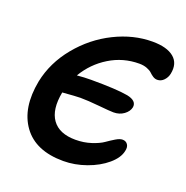

<svg xmlns="http://www.w3.org/2000/svg" viewBox="-109 -654 758 784"><g transform="rotate(20 270.0 -262.5)"><path d="M247.1 28.8Q126.5 28.8 72.5 -45.7Q18.6 -120.1 42 -242.2Q59.6 -328.6 119.1 -401.1Q178.7 -473.6 260 -513.9Q341.3 -554.2 423.8 -554.2Q486.8 -554.2 517.3 -528.8Q547.9 -503.4 538.1 -456.1Q534.7 -439.5 522.7 -426.8Q510.7 -414.1 494.1 -414.1Q484.4 -414.1 475.3 -419.9Q466.3 -425.8 459.5 -432.6Q452.6 -439.5 438 -445.3Q423.3 -451.2 403.8 -451.2Q333.5 -451.2 274.7 -415Q215.8 -378.9 180.2 -318.8Q211.9 -321.8 241.2 -321.8Q352.1 -321.8 400.9 -313Q444.3 -304.2 439.9 -274.9Q436 -255.9 417 -241.9Q397.9 -228 372.1 -228Q356.9 -228 307.1 -232.9Q257.3 -237.8 225.1 -237.8Q208 -237.8 147.9 -232.9Q132.8 -154.3 163.1 -112.1Q193.4 -69.8 264.2 -69.8Q300.8 -69.8 332.5 -80.3Q364.3 -90.8 381.6 -103Q398.9 -115.2 416.3 -125.7Q433.6 -136.2 445.8 -136.2Q460.4 -136.2 468 -125.2Q475.6 -114.3 471.2 -96.2Q464.8 -64.9 430.7 -35.9Q396.5 -6.8 346.7 11Q296.9 28.8 247.1 28.8Z"/></g></svg>

Font: Shantell Sans Irregular Bouncy
Style: Italic
Weight: 500
Italic angle: -11.31°
Designer: Stephen Nixon, Anya Danilova, Shantell Martin
Foundry: Arrow Type
Version: Version 1.006;[9816181b4]